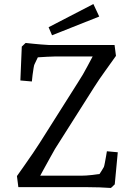

<svg xmlns="http://www.w3.org/2000/svg" viewBox="-20 -928 669 952"><path d="M530 4Q502 2 473.5 1Q445 0 416 0H71L64 -55Q82 -80 103.5 -111Q125 -142 145 -171Q165 -200 176 -218L367 -520Q392 -558 413 -598.5Q434 -639 456 -679L473 -648H253Q235 -648 213 -646.5Q191 -645 171.5 -644Q152 -643 143 -642L182 -674L151 -609Q149 -606 146.5 -590.5Q144 -575 141.5 -556.5Q139 -538 138 -524L81 -529L88 -697L107 -715Q126 -713 145.5 -711Q165 -709 184 -707.5Q203 -706 221 -705H548L555 -651Q527 -611 500 -574Q473 -537 447 -496L253 -190Q246 -178 230 -149Q214 -120 195.5 -86.5Q177 -53 162 -25L146 -57H386Q406 -57 432.5 -60Q459 -63 483.5 -66.5Q508 -70 520 -72L446 -27Q455 -38 465.5 -53Q476 -68 484 -81.5Q492 -95 495 -100Q497 -105 500 -121Q503 -137 506 -154Q509 -171 510 -178L564 -173L549 -14ZM238 -753 221 -793 443 -908 472 -846Z"/></svg>

Font: Andada Pro
Style: Regular
Weight: 400
Designer: Carolina Giovagnoli
Foundry: Huerta Tipografica
Version: Version 3.003